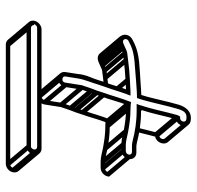

<svg xmlns="http://www.w3.org/2000/svg" viewBox="-28 -563 670 654"><g transform="rotate(90 307.0 -236.0)"><path d="M62.2 -17C63 -21.9 69.5 -27.5 74.4 -27.5H480.4C486.2 -27.5 490.1 -22.7 489.2 -17C488.3 -11.3 482.9 -6.5 480.4 -6.5H74.4C69.5 -6.5 64.7 -12.1 65.5 -17ZM486.1 -42.5H80.1C66.5 -42.5 52.7 -30.6 50.5 -17C48.4 -3.4 58.4 8.5 72 8.5H478C492.3 8.5 505.3 -3.1 507.5 -17C509.7 -31 500.2 -42.5 486.1 -42.5ZM240.5 -124 247.2 -166.4C250.8 -189.3 261.3 -211.7 268.2 -236.1L275.5 -257.5C286.3 -286.4 294.3 -317.7 305.7 -345.5L291.8 -345.5L253.3 -343.5C230 -342.3 207.3 -340.4 185.8 -337.4L161.2 -334.4C155.2 -333.7 148.9 -330.8 140.5 -326.6L127.1 -320.9C112.1 -314.8 108.1 -334.1 120.3 -339.2L134.6 -346.3C167 -361.4 210 -359.8 255.8 -364.5C274.2 -365.5 290.8 -367.5 307.5 -367.5H313.9L319.9 -385.9C330.9 -423.7 340 -470 351.1 -506.9C357.8 -529.6 366.1 -539.2 387.1 -535.6C398.5 -534.1 395.7 -514.5 381.8 -514.5L377.1 -514.5C375.6 -512.6 372.2 -506.3 371.8 -504.4C361 -466.4 351.5 -417.7 339.5 -382.7L339.3 -382C338.4 -376.4 335.7 -371.3 333.8 -366.5L354.4 -366.5C395 -366.5 428.1 -361.1 460.4 -352.7C466.6 -351 472.3 -350.5 475.8 -350.5H497.9C503.7 -350.5 507.6 -345.7 506.7 -340C505.8 -334.3 500.4 -329.5 494.5 -329.5H472.5C460.4 -329.5 443.8 -334.8 429.1 -337.4C404.2 -341.8 381.7 -345.5 351 -345.5C343.1 -345.5 335 -346.3 327.6 -347.2C314.8 -315.8 307.2 -284.8 296.2 -254.4L288.6 -231.3L281.9 -213.7C277.1 -201.9 274.7 -190.8 270.5 -180.9L261.5 -124C260.4 -117.4 257.1 -113.5 251.1 -113.5C244.1 -113.5 239.4 -117.2 240.5 -124ZM129.8 -359.6 116.5 -353C85 -338.6 97.4 -293.7 131 -307.1L145.3 -313.3C153 -316.6 158.7 -319.2 161 -319.6L185.4 -322.6C206.5 -325.2 228.6 -327.3 251.7 -328.5L284.1 -330.2C275.6 -306.9 269.4 -282.3 261.2 -260.5C258.7 -253.1 255.3 -245.4 253.6 -237.9C247.6 -216.8 233.8 -194.2 232 -165.6L225.5 -124C223.2 -109.5 233.2 -98.5 247.4 -98.5C261.8 -98.5 274.2 -109.9 276.5 -124L285.2 -179.1C288.9 -188.5 292 -200.7 295.9 -210.3L302.9 -228.5L310.6 -251.6C320.5 -279.3 326 -303.4 336.5 -330.9C339.9 -330.7 344.7 -330.5 348.7 -330.5C377.9 -330.5 397.5 -327.2 424.1 -322.6C437.8 -320.2 454.8 -314.5 470.1 -314.5H492.1C506.5 -314.5 519.5 -326.2 521.7 -340C523.9 -354 514.3 -365.5 500.2 -365.5H478.2C476.7 -365.5 472.4 -366 466.2 -367.3C433.1 -375.9 398.7 -381.5 356.8 -381.5H354.3C366 -415.7 375.5 -463.3 385.7 -500.2C413.7 -506 417.3 -547.2 391.6 -550.4C359.4 -555.9 343.8 -533.1 336.5 -509.1C324.5 -469.1 315.9 -420.4 303.5 -382.4C288.1 -382 272.7 -380.3 257 -379.5C213.3 -376.2 167.6 -377.1 129.8 -359.6ZM242.5 -100.7 302 -30 314.3 -40.6 254.8 -111.3ZM262.8 -118.7 322.3 -48 334.6 -58.6 275.1 -129.3ZM271.7 -174.7 331.2 -104 343.5 -114.6 284 -185.3ZM282.8 -206.7 342.3 -136 354.6 -146.6 295 -217.3ZM289.6 -224.7 349.1 -154 361.4 -164.6 301.9 -235.3ZM297.3 -247.7 356.8 -177 369.1 -187.6 309.5 -258.3ZM325.9 -333.7 385.4 -263 397.7 -273.6 338.2 -344.3ZM343.7 -332.7 403.2 -262 415.5 -272.6 356 -343.3ZM420.5 -324.7 480 -254 492.3 -264.6 432.7 -335.3ZM465.2 -316.7 524.7 -246 537 -256.6 477.5 -327.3ZM487.2 -316.7 546.7 -246 559 -256.6 499.5 -327.3ZM340.7 -376.7 347.4 -368.7 359.7 -379.3 353 -387.3ZM122.9 -308.7 182.4 -238 194.7 -248.6 135.2 -319.3ZM136.9 -314.7 196.4 -244 208.7 -254.6 149.1 -325.3ZM155 -321.7 214.5 -251 226.8 -261.6 167.3 -332.3ZM179.4 -324.7 239 -254 251.2 -264.6 191.7 -335.3ZM246.4 -330.7 275.9 -295.7 288.2 -306.3 258.7 -341.3ZM284.7 -332.7 287.4 -329.5 299.7 -340.1 297 -343.3ZM67 6.3 126.5 77 138.8 66.4 79.3 -4.3ZM473 6.3 532.5 77 544.8 66.4 485.3 -4.3ZM493.9 -11.7 553.4 59 565.7 48.4 506.2 -22.3ZM490.6 -24.4 550.1 46.3C551.7 48.2 552.5 50.9 552 53.7C551.1 59.4 545.7 64.2 539.9 64.2L133.9 64.2C131.6 64.2 129.1 63 127.2 60.9L67.7 -9.8L55.4 0.8L115 71.5C118.8 76 124.5 79.2 131.5 79.2L537.5 79.2C551.8 79.2 564.8 67.6 567 53.7C568.1 46.7 566.3 40.3 562.4 35.7L502.9 -35ZM269.9 -269.6C261.6 -268.8 253.2 -267.8 245.3 -266.7L220.7 -263.7C214.7 -263 208.4 -260.1 200 -255.9L186.6 -250.1C180.8 -247.7 176.4 -249.2 174.3 -251.7L114.8 -322.4L102.5 -311.8L162 -241.1C168.1 -233.8 179.1 -231.8 190.5 -236.4L204.8 -242.6C212.1 -246.4 218.5 -248.5 220.5 -248.9L244.9 -251.9C252.9 -252.8 260.9 -253.9 269.1 -254.7ZM392.1 -533.1 451.6 -462.4C456.5 -456.6 452.1 -445.7 444.2 -444.1L386.8 -512.3L374.5 -501.7L435.8 -428.8H438.9C464.1 -428.8 476.4 -458.1 463.9 -473L404.4 -543.7ZM446.8 -435 385.1 -508.3 372.9 -497.7 430.2 -429.6C425.1 -411.2 420.2 -390.2 415.1 -369.4L429.9 -368.1C435.8 -392 441.2 -414.9 446.8 -435ZM387.1 -276.4C374.3 -245 366.7 -214.1 355.8 -183.7L348.1 -160.6L341.4 -143C336.6 -131.2 334 -120.2 330 -110.2L321 -53.3C319.9 -46.7 315.3 -42.8 309.3 -42.8C306 -42.8 303.4 -44 301.8 -46L242.3 -116.7L230 -106.1L289.5 -35.4C293.5 -30.6 299.8 -27.8 306.9 -27.8C321.3 -27.8 333.7 -39.2 336 -53.3L344.7 -108.4C348.4 -117.8 351.5 -130 355.4 -139.6L362.4 -157.8L370.1 -180.9C380 -208.6 385.5 -232.7 396 -260.2C399.4 -260 404.2 -259.8 408.2 -259.8C437.4 -259.8 457 -256.5 483.6 -251.9C497.3 -249.5 514.4 -243.8 529.6 -243.8H551.7C566 -243.8 579 -255.5 581.2 -269.3L581.7 -272.4L520.3 -345.3L508 -334.7L565.4 -266.5C563.1 -261.7 558.8 -258.8 554 -258.8H532C519.8 -258.8 503.4 -263.4 488.9 -266.6C464.2 -271.1 440.9 -274.8 410.6 -274.8C402.6 -274.8 394.5 -275.6 387.1 -276.4Z"/></g></svg>

Font: CiSf OpenHand
Style: GlsObl
Weight: 400
Foundry: Cannot Into Space Fonts
Version: Version 0.7892